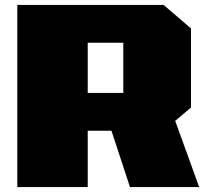

<svg xmlns="http://www.w3.org/2000/svg" viewBox="-20 -757 837 777"><path d="M50 0V-737H642L753 -642V-322L689 -268L786 0H506L431 -228H335V0ZM335 -381H479V-584H335Z"/></svg>

Font: Tomorrow ExtraBold
Style: Regular
Weight: 800
Designer: Tony de Marco, Monica Rizzolli
Foundry: Just in Type
Version: Version 2.002